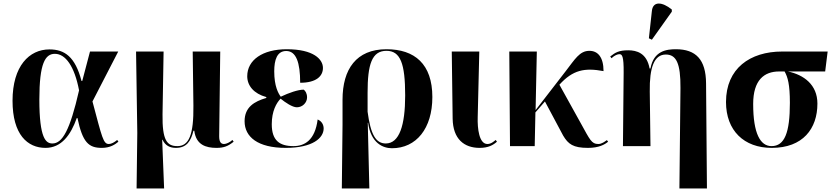

<svg xmlns="http://www.w3.org/2000/svg" viewBox="-20 -828 4725 1088"><path d="M238 10C328 10 381 -63 415 -159H419C448 -21 482 10 557 10C605 10 633 -10 651 -25L644 -35C629 -22 611 -12 597 -12C565 -12 559 -47 504 -253L650 -536H490L446 -369H442C406 -507 346 -548 260 -548C146 -548 51 -454 51 -257C51 -65 136 10 238 10ZM277 -15C240 -15 203 -43 203 -264C203 -469 236 -523 291 -523C351 -523 402 -453 428 -316C376 -88 333 -15 277 -15Z M754 240H910L899 -36H901C917 -2 944 10 977 10C1037 10 1062 -28 1076 -87H1081C1091 -7 1147 10 1207 10C1249 10 1273 0 1304 -25L1297 -35C1284 -22 1262 -12 1250 -12C1233 -12 1222 -22 1222 -56L1228 -536H1072L1076 -230C1078 -62 1050 0 985 0C926 0 899 -33 901 -180L907 -536H751L758 -75Z M1599 10C1752 10 1814 -46 1814 -100C1814 -120 1804 -141 1780 -151C1765 -32 1705 0 1643 0C1564 0 1520 -32 1520 -124C1520 -198 1546 -244 1570 -269C1597 -247 1637 -220 1662 -220C1695 -220 1720 -247 1720 -276C1720 -298 1711 -313 1701 -320C1669 -320 1617 -302 1571 -280C1557 -299 1534 -339 1534 -424C1534 -489 1550 -539 1602 -539C1658 -539 1681 -474 1681 -359C1773 -359 1810 -397 1810 -443C1810 -492 1757 -549 1605 -549C1468 -549 1381 -488 1381 -396C1381 -342 1419 -297 1489 -278V-273C1421 -253 1366 -221 1366 -141C1366 -52 1441 10 1599 10Z M1917 240H2073L2064 -132H2066C2082 -15 2152 12 2201 12C2339 12 2430 -100 2430 -278C2430 -465 2330 -549 2170 -549C1999 -549 1921 -436 1921 -263V-122ZM2166 -15C2109 -15 2080 -67 2063 -195V-303C2063 -463 2087 -540 2170 -540C2249 -540 2276 -468 2276 -287C2276 -118 2243 -15 2166 -15Z M2698 10C2747 10 2775 -6 2796 -25L2789 -35C2779 -27 2763 -12 2742 -12C2695 -12 2685 -99 2687 -164L2696 -536H2540L2545 -155C2547 -40 2610 10 2698 10Z M2870 0H3010L3014 -191L3068 -253L3171 -60C3200 -11 3228 10 3312 10C3374 10 3407 -9 3426 -25L3419 -34C3406 -25 3390 -12 3370 -12C3332 -12 3323 -36 3272 -128L3150 -348C3226 -432 3293 -445 3400 -425C3400 -505 3367 -540 3320 -540C3264 -540 3238 -492 3185 -424L3015 -204L3022 -536H2866Z M3674 -603 3787 -762V-774C3733 -818 3680 -823 3674 -766L3657 -611ZM3830 240H3986L3981 -356C3980 -491 3923 -549 3810 -549C3757 -549 3684 -540 3666 -440H3661C3645 -528 3587 -543 3540 -543C3488 -543 3467 -531 3438 -508L3445 -498C3463 -515 3480 -521 3490 -521C3505 -521 3515 -511 3514 -415L3510 0H3666L3662 -309C3660 -446 3687 -519 3753 -519C3812 -519 3837 -470 3836 -329Z M4353 10C4530 10 4612 -99 4612 -241C4612 -348 4535 -404 4445 -423H4656L4670 -536H4412C4230 -536 4094 -440 4094 -250C4094 -88 4196 10 4353 10ZM4352 0C4289 0 4248 -70 4248 -239C4248 -374 4310 -423 4395 -423H4426C4444 -391 4456 -350 4456 -245C4456 -76 4426 0 4352 0Z"/></svg>

Font: Noto Serif Display
Style: Bold
Weight: 700
Designer: Monotype Design Team
Foundry: Monotype Imaging Inc.
Version: Version 2.009